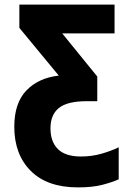

<svg xmlns="http://www.w3.org/2000/svg" viewBox="-20 -573 570 833"><path d="M318 240Q185 240 113.5 168.5Q42 97 42 -23Q42 -126 94.5 -180.5Q147 -235 235 -245L64 -452V-553H477V-428H250L402 -241V-134H357Q272 -134 235.5 -104.5Q199 -75 199 -16Q199 42 231.5 74Q264 106 331 106Q378 106 420 94Q462 82 495 66V205Q466 218 423.5 229Q381 240 318 240Z"/></svg>

Font: Noto Sans Mono Condensed Black
Style: Regular
Weight: 900
Width: 3
Designer: Monotype Design Team
Foundry: Monotype Imaging Inc.
Version: Version 2.014